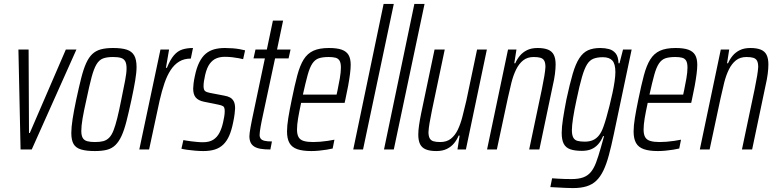

<svg xmlns="http://www.w3.org/2000/svg" viewBox="-20 -763 3957 980"><path d="M85 0 74 -510H126L128 -84H132L316 -510H370L142 0Z M464 8Q421 8 394 0Q367 -8 355.5 -28Q344 -48 344 -84Q344 -113 350.5 -155Q357 -197 369 -254Q383 -319 394.5 -364.5Q406 -410 419.5 -440Q433 -470 451 -487Q469 -504 494.5 -511Q520 -518 557 -518Q601 -518 627 -509.5Q653 -501 665 -480Q677 -459 677 -421Q677 -393 670 -351.5Q663 -310 651 -254Q637 -189 625.5 -144Q614 -99 600.5 -69.5Q587 -40 569 -22.5Q551 -5 526 1.5Q501 8 464 8ZM464 -38Q490 -38 507 -42.5Q524 -47 537 -60Q550 -73 559.5 -97.5Q569 -122 578.5 -160Q588 -198 599 -254Q611 -313 618.5 -351.5Q626 -390 626 -414Q626 -438 619 -450.5Q612 -463 597 -467.5Q582 -472 557 -472Q525 -472 505.5 -464.5Q486 -457 472.5 -434.5Q459 -412 447.5 -369Q436 -326 421 -254Q408 -197 401.5 -158.5Q395 -120 395 -95Q395 -72 402 -59.5Q409 -47 424.5 -42.5Q440 -38 464 -38Z M691 0 799 -510H843L827 -417H832Q849 -459 868 -481Q887 -503 911 -510.5Q935 -518 965 -518L954 -464Q920 -464 895 -449Q870 -434 851.5 -406Q833 -378 819.5 -338.5Q806 -299 795 -251L741 0Z M1018 8Q997 8 975 6Q953 4 935 1.5Q917 -1 906 -4L916 -48Q922 -47 933 -45Q944 -43 957.5 -41.5Q971 -40 986 -38.5Q1001 -37 1016 -37Q1048 -37 1068 -49.5Q1088 -62 1100 -85Q1112 -108 1119 -140Q1122 -154 1124.5 -168Q1127 -182 1127 -196Q1127 -216 1118.5 -221Q1110 -226 1094 -229L1020 -244Q992 -250 979 -265.5Q966 -281 966 -311Q966 -320 968 -337Q970 -354 974 -372Q983 -417 997.5 -445.5Q1012 -474 1031 -489.5Q1050 -505 1074 -511.5Q1098 -518 1128 -518Q1148 -518 1167.5 -516.5Q1187 -515 1203.5 -512Q1220 -509 1231 -506L1221 -461Q1213 -463 1198 -466Q1183 -469 1164.5 -471Q1146 -473 1127 -473Q1103 -473 1084 -465Q1065 -457 1050.5 -437.5Q1036 -418 1027 -380Q1023 -362 1021 -348.5Q1019 -335 1019 -324Q1019 -304 1027 -298Q1035 -292 1051 -289L1124 -275Q1142 -272 1154 -265.5Q1166 -259 1173 -246Q1180 -233 1180 -210Q1180 -202 1177.5 -181.5Q1175 -161 1170 -138Q1162 -98 1150 -70.5Q1138 -43 1120 -25.5Q1102 -8 1077 0Q1052 8 1018 8Z M1360 0Q1330 0 1310 -3.5Q1290 -7 1277.5 -15Q1265 -23 1259 -36Q1253 -49 1253 -68Q1253 -75 1254.5 -86.5Q1256 -98 1259 -114.5Q1262 -131 1266 -151L1332 -465H1274L1284 -510H1342L1373 -658H1425L1394 -510H1463L1453 -465H1384L1316 -147Q1313 -132 1310.5 -118Q1308 -104 1306.5 -92.5Q1305 -81 1305 -73Q1305 -63 1310.5 -55.5Q1316 -48 1329.5 -44.5Q1343 -41 1368 -41Z M1569 8Q1525 8 1497.5 -1.5Q1470 -11 1457.5 -33Q1445 -55 1445 -92Q1445 -121 1451.5 -161Q1458 -201 1469 -254Q1484 -328 1497.5 -378.5Q1511 -429 1530 -459.5Q1549 -490 1579.5 -504Q1610 -518 1659 -518Q1700 -518 1724 -509.5Q1748 -501 1759 -482.5Q1770 -464 1770 -432Q1770 -413 1766.5 -385.5Q1763 -358 1757 -325Q1751 -292 1743 -256L1739 -238H1517Q1507 -192 1501.5 -159Q1496 -126 1496 -102Q1496 -77 1504 -63Q1512 -49 1530.5 -43.5Q1549 -38 1578 -38Q1594 -38 1613.5 -39.5Q1633 -41 1652.5 -44Q1672 -47 1687 -50L1678 -5Q1666 -2 1647.5 1Q1629 4 1608.5 6Q1588 8 1569 8ZM1526 -280H1698L1703 -303Q1709 -331 1714.5 -363Q1720 -395 1720 -418Q1720 -442 1713 -453.5Q1706 -465 1692 -468.5Q1678 -472 1658 -472Q1627 -472 1607.5 -465.5Q1588 -459 1574.5 -439Q1561 -419 1550.5 -381Q1540 -343 1526 -280Z M1783 0 1938 -743H1990L1833 0Z M1940 0 2095 -743H2147L1990 0Z M2207 8Q2174 8 2153.5 -0.5Q2133 -9 2124 -27.5Q2115 -46 2115 -76Q2115 -97 2119 -124.5Q2123 -152 2130 -186L2198 -510H2250L2185 -201Q2177 -162 2172.5 -135Q2168 -108 2167 -89Q2167 -69 2173 -57.5Q2179 -46 2192.5 -42Q2206 -38 2227 -38Q2260 -38 2281.5 -55Q2303 -72 2317 -101.5Q2331 -131 2340.5 -168.5Q2350 -206 2360 -248L2415 -510H2465L2358 0H2315L2326 -71H2321Q2312 -49 2297.5 -31.5Q2283 -14 2261 -3Q2239 8 2207 8Z M2466 0 2573 -510H2616L2605 -440H2610Q2619 -461 2633.5 -478.5Q2648 -496 2670 -507Q2692 -518 2724 -518Q2757 -518 2777.5 -509.5Q2798 -501 2807 -482.5Q2816 -464 2816 -434Q2816 -413 2812.5 -385.5Q2809 -358 2801 -324L2733 0H2681L2746 -309Q2754 -348 2758.5 -375.5Q2763 -403 2764 -421Q2764 -442 2758 -453Q2752 -464 2739 -468Q2726 -472 2704 -472Q2672 -472 2650.5 -455Q2629 -438 2614.5 -408.5Q2600 -379 2590.5 -341.5Q2581 -304 2572 -262L2516 0Z M2904 197Q2886 197 2866.5 196Q2847 195 2827.5 194Q2808 193 2789 192L2798 147Q2812 148 2828.5 149Q2845 150 2862.5 150.5Q2880 151 2897 151Q2933 151 2956.5 142.5Q2980 134 2995.5 115.5Q3011 97 3022.5 66.5Q3034 36 3046 -7Q3049 -19 3054.5 -37Q3060 -55 3063 -68H3058Q3048 -43 3032.5 -26Q3017 -9 2997 -1Q2977 7 2950 7Q2914 7 2891 -1Q2868 -9 2857.5 -29Q2847 -49 2847 -85Q2847 -114 2853.5 -156Q2860 -198 2871 -255Q2888 -334 2903 -385.5Q2918 -437 2937 -466Q2956 -495 2981.5 -506.5Q3007 -518 3044 -518Q3068 -518 3088.5 -512.5Q3109 -507 3122.5 -490.5Q3136 -474 3137 -440H3142L3160 -510H3204L3113 -78Q3100 -16 3087.5 30Q3075 76 3059.5 108Q3044 140 3023.5 159.5Q3003 179 2974 188Q2945 197 2904 197ZM2965 -40Q2989 -40 3007 -48Q3025 -56 3038 -73Q3051 -90 3060 -116Q3067 -135 3075 -163Q3083 -191 3091 -223Q3099 -255 3106 -287.5Q3113 -320 3117 -348Q3121 -376 3121 -395Q3121 -437 3105.5 -454Q3090 -471 3057 -471Q3029 -471 3009.5 -463.5Q2990 -456 2976.5 -434.5Q2963 -413 2950.5 -370Q2938 -327 2923 -255Q2911 -200 2905 -160.5Q2899 -121 2899 -99Q2899 -74 2906 -61Q2913 -48 2927.5 -44Q2942 -40 2965 -40Z M3338 8Q3294 8 3266.5 -1.5Q3239 -11 3226.5 -33Q3214 -55 3214 -92Q3214 -121 3220.5 -161Q3227 -201 3238 -254Q3253 -328 3266.5 -378.5Q3280 -429 3299 -459.5Q3318 -490 3348.5 -504Q3379 -518 3428 -518Q3469 -518 3493 -509.5Q3517 -501 3528 -482.5Q3539 -464 3539 -432Q3539 -413 3535.5 -385.5Q3532 -358 3526 -325Q3520 -292 3512 -256L3508 -238H3286Q3276 -192 3270.5 -159Q3265 -126 3265 -102Q3265 -77 3273 -63Q3281 -49 3299.5 -43.5Q3318 -38 3347 -38Q3363 -38 3382.5 -39.5Q3402 -41 3421.5 -44Q3441 -47 3456 -50L3447 -5Q3435 -2 3416.5 1Q3398 4 3377.5 6Q3357 8 3338 8ZM3295 -280H3467L3472 -303Q3478 -331 3483.5 -363Q3489 -395 3489 -418Q3489 -442 3482 -453.5Q3475 -465 3461 -468.5Q3447 -472 3427 -472Q3396 -472 3376.5 -465.5Q3357 -459 3343.5 -439Q3330 -419 3319.5 -381Q3309 -343 3295 -280Z M3552 0 3659 -510H3702L3691 -440H3696Q3705 -461 3719.5 -478.5Q3734 -496 3756 -507Q3778 -518 3810 -518Q3843 -518 3863.5 -509.5Q3884 -501 3893 -482.5Q3902 -464 3902 -434Q3902 -413 3898.5 -385.5Q3895 -358 3887 -324L3819 0H3767L3832 -309Q3840 -348 3844.5 -375.5Q3849 -403 3850 -421Q3850 -442 3844 -453Q3838 -464 3825 -468Q3812 -472 3790 -472Q3758 -472 3736.5 -455Q3715 -438 3700.5 -408.5Q3686 -379 3676.5 -341.5Q3667 -304 3658 -262L3602 0Z"/></svg>

Font: Saira ExtraCondensed Light
Style: Italic
Weight: 300
Width: 2
Italic angle: -12°
Designer: Hector Gatti with collaboration of the Omnibus-Type team
Foundry: Omnibus-Type
Version: Version 1.101